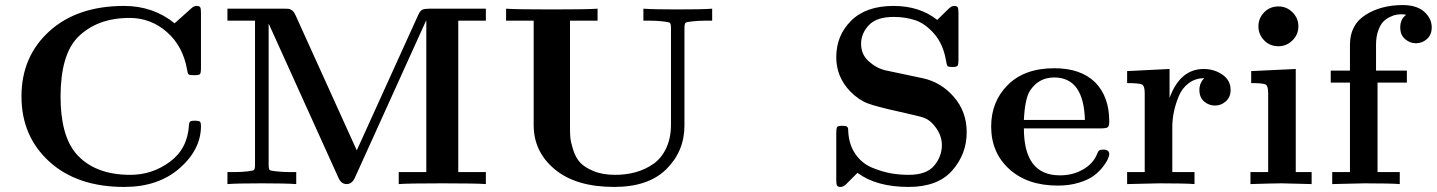

<svg xmlns="http://www.w3.org/2000/svg" viewBox="-20 -720 5620 751"><path d="M465.8 -696.8Q578.6 -696.8 663.1 -628.9L729 -688Q738.8 -696.8 748 -696.8Q760.3 -696.8 763.2 -691.4Q766.1 -686 766.1 -668.9V-454.1Q766.1 -434.1 762 -429.9Q757.8 -425.8 738.8 -425.8Q721.7 -425.8 717.8 -429Q713.9 -432.1 711.9 -446.8Q695.8 -539.6 632.8 -594.7Q569.8 -649.9 486.8 -649.9Q358.9 -649.9 283.2 -573.2Q217.3 -504.4 216.8 -342.8Q216.8 -192.9 275.9 -121.1Q347.7 -36.1 490.2 -36.1Q575.2 -36.1 644.5 -87.2Q713.9 -138.2 719.2 -231Q720.2 -243.2 725.1 -245.6Q730 -248 742.2 -248Q756.3 -248 761.2 -244.6Q766.1 -241.2 766.1 -227.1Q766.1 -135.3 682.6 -62Q599.1 11.2 465.8 11.2Q281.7 11.2 172.9 -87.9Q64 -187 64 -343Q64 -499 173.1 -597.9Q282.2 -696.8 465.8 -696.8Z M869.6 0V-46.9H894.5Q924.3 -46.9 948.7 -49.8Q969.7 -51.8 973.6 -55.4Q977.5 -59.1 977.5 -76.2V-639.2H869.6V-686H1091.8Q1105 -686 1110.8 -685.1Q1116.7 -684.1 1123.5 -678.5Q1130.4 -672.9 1135.7 -661.1L1375.5 -131.8L1615.7 -661.1Q1623.5 -678.2 1632.1 -682.1Q1640.6 -686 1659.7 -686H1880.4V-639.2H1772.5V-46.9H1880.4V0Q1844.2 -2.9 1709.5 -2.9Q1575.7 -2.9 1539.6 0V-46.9H1647.5V-639.2H1646.5L1367.7 -23.9Q1356.4 0 1335.4 0Q1314.5 0 1303.7 -24.9L1031.7 -626H1030.8V-76.2Q1030.8 -59.1 1034.7 -55.4Q1038.6 -51.8 1060.5 -49.8Q1087.4 -46.9 1113.8 -46.9H1138.7V0Q1097.7 -2.9 1003.4 -2.9Q907.7 -2.9 869.6 0Z M1959.5 -639.2V-686Q1997.6 -683.1 2138.4 -683.1Q2279.3 -683.1 2317.4 -686V-639.2H2209.5V-223.1Q2209.5 -198.2 2210.9 -181.2Q2212.4 -164.1 2221.9 -134Q2231.4 -104 2248.5 -85Q2265.6 -65.9 2301 -51Q2336.4 -36.1 2386.2 -36.1Q2429.2 -36.1 2466.8 -46.6Q2504.4 -57.1 2535.9 -79.1Q2567.4 -101.1 2585.9 -140.6Q2604.5 -180.2 2604.5 -232.9V-609.9Q2604.5 -627 2600.3 -630.4Q2596.2 -633.8 2574.2 -636.2Q2547.4 -639.2 2521.5 -639.2H2496.6V-686Q2537.6 -683.1 2631.3 -683.1Q2727.5 -683.1 2765.6 -686V-639.2H2740.2Q2710.4 -639.2 2686.5 -636.2Q2665.5 -634.3 2661.4 -630.6Q2657.2 -627 2657.2 -609.9V-229Q2657.2 -128.9 2586.9 -58.8Q2516.6 11.2 2382.3 11.2Q2233.4 11.2 2150.4 -57.4Q2067.4 -126 2067.4 -231V-639.2Z M3251 -17.1V-199.2Q3251 -218.3 3254.4 -223.1Q3257.8 -228 3274.9 -228Q3282.7 -228 3287.4 -227.1Q3292 -226.1 3294.4 -223.1Q3296.9 -220.2 3297.4 -216.6Q3297.9 -212.9 3297.9 -205.1Q3300.8 -153.3 3326.4 -116.7Q3352.1 -80.1 3391.6 -64Q3431.2 -47.9 3465.1 -42Q3499 -36.1 3534.2 -36.1Q3604 -36.1 3634 -72Q3664.1 -107.9 3664.1 -152.8Q3664.1 -199.7 3624 -240.2Q3607.9 -255.4 3588.4 -261.2Q3568.8 -267.1 3497.1 -283.2Q3406.2 -303.2 3372.6 -316.2Q3338.9 -329.1 3305.2 -362.8Q3251 -419.9 3251 -496.1Q3251 -581.1 3309.1 -638.9Q3367.2 -696.8 3475.1 -696.8Q3577.1 -696.8 3646 -642.1L3690.9 -686Q3702.6 -696.8 3710.4 -696.8Q3710.4 -696.8 3710.9 -696.8Q3723.1 -696.8 3726.1 -691.4Q3729 -686 3729 -668.9V-485.8Q3729 -467.8 3725.6 -462.9Q3722.2 -458 3705.1 -458Q3689.9 -458 3686.5 -461.4Q3683.1 -464.8 3680.2 -483.9Q3668.9 -547.9 3634 -587.9Q3599.1 -627.9 3560.1 -640.9Q3521 -653.8 3476.1 -653.8Q3408.2 -653.8 3378.2 -621.3Q3348.1 -588.9 3348.1 -548.8Q3348.1 -506.8 3378.2 -480Q3408.2 -453.1 3443.8 -444.8L3588.9 -414.1Q3660.6 -398.9 3710.9 -341.1Q3761.2 -283.2 3761.2 -203.1Q3761.2 -117.2 3704.6 -53Q3647.9 11.2 3534.2 11.2Q3408.2 11.2 3334 -43.9L3288.1 2Q3278.3 10.7 3269 11.2Q3256.8 11.2 3253.9 5.6Q3251 0 3251 -17.1Z M3856.9 -225.1Q3856.9 -323.2 3922.4 -388.2Q3987.8 -453.1 4103.5 -453.1Q4206.5 -453.1 4262.7 -398.9Q4318.8 -342.8 4318.8 -245.1Q4318.8 -226.1 4312.3 -221.9Q4305.7 -217.8 4286.6 -217.8H3984.9Q3984.9 -34.2 4125.5 -34.2Q4126 -34.2 4126.5 -34.2Q4175.3 -34.2 4214.6 -56.2Q4253.9 -78.1 4269.5 -113.8Q4274.4 -127 4278.6 -130.9Q4282.7 -134.8 4294.9 -134.8Q4318.8 -134.8 4318.8 -117.2Q4318.8 -110.4 4313.2 -97.7Q4307.6 -85 4293.2 -66.4Q4278.8 -47.9 4257.3 -32Q4235.8 -16.1 4199.2 -5.1Q4162.6 5.9 4117.7 5.9Q3998.5 5.9 3927.7 -58.6Q3856.9 -123 3856.9 -225.1ZM3984.9 -251H4223.6Q4218.8 -417 4103.5 -417Q4042.5 -417 4008.8 -365.2Q3988.8 -334 3984.9 -251Z M4388.7 0V-46.9H4457.5V-356Q4457.5 -383.8 4447 -389.4Q4436.5 -395 4388.7 -395V-441.9L4554.7 -450.2V-336.9Q4595.7 -449.7 4687.5 -450.2Q4729.5 -450.2 4761.5 -428Q4793.5 -405.8 4793.5 -368.2Q4793.5 -340.3 4774.9 -323.7Q4756.3 -307.1 4732.4 -307.1Q4708.5 -307.1 4689.9 -323Q4671.4 -338.9 4671.4 -368.2Q4671.4 -395 4690.4 -414.1Q4655.3 -414.1 4629.4 -394.5Q4603.5 -375 4590.6 -343.5Q4577.6 -312 4571.5 -282Q4565.4 -252 4565.4 -222.2V-46.9H4652.3V0Q4616.2 -2.9 4514.6 -2.9Q4493.7 -2.9 4388.7 0Z M4871.1 0V-46.9H4940.4V-356Q4940.4 -383.8 4930.4 -389.4Q4920.4 -395 4874 -395V-441.9L5048.3 -450.2V-46.9H5110.4V0Q5002.4 -2.9 4993.2 -2.9Q4963.9 -2.9 4871.1 0ZM4980.5 -694.8Q5012.7 -694.8 5035.6 -671.9Q5058.6 -648.9 5058.6 -616.9Q5058.6 -585 5035.4 -562Q5012.2 -539.1 4980.5 -539.1Q4947.3 -539.1 4924.8 -562Q4902.3 -585 4902.3 -616.9Q4902.3 -648.9 4924.8 -671.9Q4947.3 -694.8 4980.5 -694.8Z M5185.1 -397V-443.8H5260.3V-544.9Q5260.3 -623 5321 -661.6Q5381.8 -700.2 5466.3 -700.2Q5521.5 -700.2 5550.8 -674.1Q5580.1 -647.9 5580.1 -612.8Q5580.1 -584 5561.5 -567.4Q5543 -550.8 5518.1 -550.8Q5495.1 -550.8 5476.1 -566.9Q5457 -583 5457 -612.8Q5457 -645 5480 -662.1Q5473.1 -664.1 5463.1 -664.1Q5453.1 -664.1 5442.6 -662.6Q5432.1 -661.1 5416.5 -653.6Q5400.9 -646 5389.9 -634.5Q5378.9 -623 5370.6 -599.6Q5362.3 -576.2 5362.3 -544.9V-443.8H5482.9V-397H5368.2V-46.9H5455.1V0Q5418.9 -2.9 5316.9 -2.9Q5295.9 -2.9 5190.9 0V-46.9H5260.3V-397Z"/></svg>

Font: CMU Serif
Style: Bold
Weight: 700
Version: Version 0.7.0